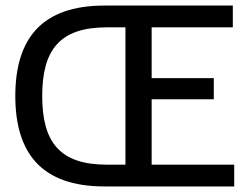

<svg xmlns="http://www.w3.org/2000/svg" viewBox="-20 -670 907 690"><path d="M821.7 0V-78.3H525V-313.3H748.3V-389.2H525V-571.7H816.7V-650H355C130 -650 35 -530.8 35 -325C35 -119.2 130 0 355 0ZM363.3 -78.3C194.2 -78.3 131.7 -160 131.7 -325C131.7 -490 194.2 -571.7 363.3 -571.7H430.8V-78.3Z"/></svg>

Font: Familjen Grotesk
Style: Regular
Weight: 400
Designer: Anders Wikstroem, Jonas Baeckman, Matilda Gysing, Kristian Moeller
Foundry: Familjen STHLM AB
Version: Version 2.000